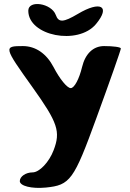

<svg xmlns="http://www.w3.org/2000/svg" viewBox="-20 -986 645 950"><path d="M141 -554C266 -379 281 -335 245 -242C223 -184 175 -133 141 -133C108 -133 78 -113 78 -90C78 -66 136 -51 207 -58C327 -70 345 -94 457 -402C524 -585 578 -739 578 -746C578 -753 541 -758 495 -758C442 -758 402 -721 386 -654C372 -596 348 -550 330 -550C312 -550 275 -596 245 -654C210 -721 156 -758 93 -758C-3 -758 -2 -754 141 -554ZM120 -933C120 -808 366 -760 455 -867C529 -956 477 -984 365 -917C294 -875 270 -873 256 -912C235 -970 120 -988 120 -933Z"/></svg>

Font: Hussar Skorodowane
Style: Bold
Weight: 700
Foundry: Cannot Into Space Fonts
Version: Version 0.892